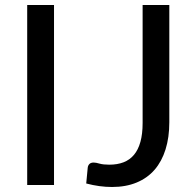

<svg xmlns="http://www.w3.org/2000/svg" viewBox="-20 -738 777 766"><path d="M195.5 0H88.5V-718H195.5ZM655.5 -250Q655.5 -190 640.5 -142Q625.5 -94 596.8 -60.8Q568 -27.5 525.2 -9.8Q482.5 8 427 8Q377 8 324 -6L330 -69Q331 -78 336.8 -83.8Q342.5 -89.5 354 -89.5Q362.5 -89.5 377.2 -85.2Q392 -81 416 -81Q448 -81 472.8 -90.5Q497.5 -100 514.5 -120.2Q531.5 -140.5 540.2 -172Q549 -203.5 549 -247.5V-718H655.5Z"/></svg>

Font: LatoLatin Medium
Style: Regular
Weight: 500
Designer: Lukasz Dziedzic with Adam Twardoch and Botio Nikoltchev
Foundry: tyPoland Lukasz Dziedzic
Version: Version 2.015; 2015-08-06; http://www.latofonts.com/